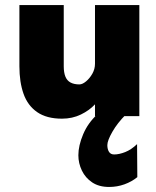

<svg xmlns="http://www.w3.org/2000/svg" viewBox="-20 -461 620 762"><path d="M226 10Q165 10 127.5 -16Q90 -42 73.5 -88.5Q57 -135 57 -198V-441H233V-198Q233 -173 239.5 -157Q246 -141 260 -133.5Q274 -126 295 -126Q307 -126 321.5 -138Q336 -150 346.5 -168.5Q357 -187 357 -208V-441H533V0H357V-47Q335 -23 301 -6.5Q267 10 226 10ZM413 281Q373 281 346 263Q319 245 305 216Q291 187 291 155Q291 117 310 72Q329 27 366 -7H480Q446 27 426 62Q406 97 406 115Q406 131 412.5 141.5Q419 152 433 152Q453 152 477 142.5Q501 133 524 111L525 242Q503 260 474 270.5Q445 281 413 281Z"/></svg>

Font: Teachers ExtraBold
Style: Regular
Weight: 800
Designer: Alfredo Marco Pradil, Chank Diesel
Version: Version 1.001